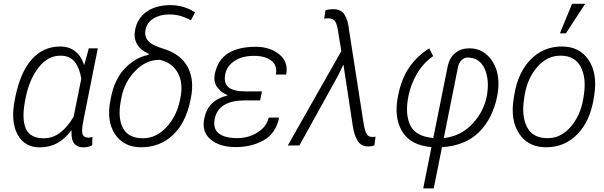

<svg xmlns="http://www.w3.org/2000/svg" viewBox="-20 -791 3286 1044"><path d="M511.7 -528.3 433.1 -133.8Q421.9 -78.6 429.4 -60.5Q437 -42.5 459.5 -42.5Q464.8 -42.5 470.5 -43.5Q476.1 -44.4 482.4 -46.4L481.4 -1Q469.2 5.4 458 7.8Q446.8 10.3 434.1 10.3Q399.9 10.3 383.1 -11.5Q366.2 -33.2 369.1 -81.5L367.7 -82Q334.5 -37.1 292 -13.4Q249.5 10.3 196.8 10.3Q112.8 10.3 75 -60.5Q37.1 -131.3 60.5 -249.5L62.5 -259.8Q89.8 -397 152.1 -467.5Q214.4 -538.1 307.1 -538.1Q356 -538.1 388.7 -512.2Q421.4 -486.3 437 -439H438.5L462.9 -528.3ZM117.7 -249.5Q96.7 -146 120.1 -92.5Q143.6 -39.1 217.3 -39.1Q267.1 -39.1 307.9 -70.3Q348.6 -101.6 380.4 -156.7L421.9 -362.8Q413.6 -419.4 387 -453.9Q360.4 -488.3 308.1 -488.3Q240.2 -488.3 189.9 -424.1Q139.6 -359.9 119.6 -259.8Z M714.8 -629.4Q727.5 -693.8 778.6 -728.5Q829.6 -763.2 907.7 -763.2Q942.4 -763.2 976.8 -753.2Q1011.2 -743.2 1040.5 -723.6L1018.1 -680.7Q990.2 -695.8 962.6 -704.1Q935.1 -712.4 897 -712.4Q851.1 -712.4 815.2 -690.7Q779.3 -668.9 771.5 -630.4Q763.7 -593.3 785.6 -568.6Q807.6 -543.9 875 -523.9Q965.8 -493.7 1001.5 -424.8Q1037.1 -356 1018.6 -261.7L1015.6 -246.1Q990.7 -123.5 920.2 -56.9Q849.6 9.8 747.6 9.8Q652.8 9.8 605.2 -61.8Q557.6 -133.3 580.6 -246.1L583.5 -261.7Q603.5 -362.3 660.4 -420.7Q717.3 -479 787.6 -492.7L789.6 -498Q741.7 -519.5 723.9 -553.5Q706.1 -587.4 714.8 -629.4ZM637.7 -246.1Q618.7 -150.9 648.4 -95Q678.2 -39.1 757.3 -39.1Q828.6 -39.1 884.5 -98.9Q940.4 -158.7 958.5 -246.1L961.4 -261.7Q977.5 -344.2 944.8 -398.4Q912.1 -452.6 847.7 -465.8Q773.9 -465.8 715.6 -405.8Q657.2 -345.7 640.6 -261.7Z M1396.5 -255.9 1394.5 -245.1H1309.6Q1241.7 -245.1 1199.7 -220.5Q1157.7 -195.8 1147.5 -144Q1137.2 -92.8 1168.7 -66.4Q1200.2 -40 1271 -40Q1333 -40 1382.1 -72Q1431.2 -104 1440.9 -151.4H1497.6Q1480.5 -66.4 1414.6 -28.8Q1348.6 8.8 1261.2 8.8Q1175.3 8.8 1125.7 -32.2Q1076.2 -73.2 1090.3 -145Q1100.6 -196.8 1131.8 -227.5Q1163.1 -258.3 1216.8 -272L1217.3 -273.4Q1177.7 -290.5 1158.9 -320.3Q1140.1 -350.1 1147.9 -387.7Q1163.1 -465.3 1220 -501Q1276.9 -536.6 1370.6 -536.6Q1448.7 -536.6 1499 -495.1Q1549.3 -453.6 1536.1 -385.7H1480Q1489.3 -434.1 1455.8 -460.7Q1422.4 -487.3 1360.8 -487.3Q1296.4 -487.3 1254.9 -459.5Q1213.4 -431.6 1205.1 -388.7Q1195.3 -340.3 1221.7 -317.1Q1248 -293.9 1319.3 -293.9H1404.3L1401.9 -282.7H1402.3L1399.4 -270.5L1397 -255.9Z M1607.9 0H1544.9L1835.9 -513.2L1819.3 -614.3Q1814.5 -654.3 1803.2 -672.9Q1792 -691.4 1764.6 -691.4Q1760.7 -691.4 1753.7 -690.7Q1746.6 -689.9 1742.7 -689.5L1750 -735.8Q1756.3 -737.8 1768.8 -739.5Q1781.2 -741.2 1790.5 -741.2Q1834.5 -741.2 1853 -711.9Q1871.6 -682.6 1876.5 -637.2L1956.1 -126Q1961.9 -85.9 1971.7 -66.2Q1981.4 -46.4 2002 -46.4Q2006.3 -46.4 2012.2 -46.6Q2018.1 -46.9 2022 -48.3L2015.6 0Q2010.3 2 2001 3.7Q1991.7 5.4 1983.4 5.4Q1944.3 5.4 1925.3 -23.9Q1906.2 -53.2 1897.9 -107.9L1847.7 -438H1846.2L1819.8 -382.8Z M2326.2 8.8Q2211.9 -0.5 2166.3 -76.9Q2120.6 -153.3 2144.5 -270.5Q2163.1 -364.3 2205.8 -425.5Q2248.5 -486.8 2314 -528.3L2335.4 -485.8Q2284.2 -451.2 2249.5 -393.8Q2214.8 -336.4 2201.2 -270Q2181.2 -172.4 2210.2 -110.8Q2239.3 -49.3 2335.9 -40.5L2413.6 -426.8Q2423.8 -478 2455.8 -503.2Q2487.8 -528.3 2531.7 -528.3Q2613.8 -528.3 2659.7 -453.9Q2705.6 -379.4 2683.1 -266.1Q2658.2 -145 2584 -72Q2509.8 1 2383.3 9.3L2338.4 233.4H2281.2ZM2393.1 -40.5Q2483.4 -49.8 2546.1 -115Q2608.9 -180.2 2626.5 -265.6Q2643.1 -354 2615.7 -416Q2588.4 -478 2522 -478Q2504.4 -478 2489.7 -463.9Q2475.1 -449.7 2470.7 -428.2Z M2775.9 -272Q2795.4 -395.5 2864.7 -466.8Q2934.1 -538.1 3035.6 -538.1Q3132.3 -538.1 3181.2 -463.9Q3230 -389.6 3210.9 -272L3208.5 -255.9Q3188.5 -131.8 3119.4 -61Q3050.3 9.8 2949.2 9.8Q2852.1 9.8 2803 -64Q2753.9 -137.7 2773.4 -255.9ZM2830.1 -255.9Q2814.5 -158.7 2846.2 -99.1Q2877.9 -39.6 2957 -39.6Q3030.3 -39.6 3083.5 -101.6Q3136.7 -163.6 3151.9 -255.9L3154.3 -272Q3169.4 -367.7 3137.5 -428Q3105.5 -488.3 3027.8 -488.3Q2953.6 -488.3 2900.1 -425.5Q2846.7 -362.8 2832.5 -272ZM3090.8 -770.5H3162.1L3057.1 -609.9H3024.4Z"/></svg>

Font: Franko
Style: Light Italic
Weight: 300
Designer: Google
Version: Version 1.200310; 2013